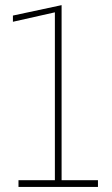

<svg xmlns="http://www.w3.org/2000/svg" viewBox="-20 -735 441 755"><path d="M365.2 -26.4V0H52.7V-26.4H195.8V-686.5L30.8 -649.4V-673.8L222.2 -714.8V-26.4Z"/></svg>

Font: Battambang Thin
Style: Regular
Weight: 100
Designer: Danh Hong
Version: Version 8.002; ttfautohint (v1.8.3)